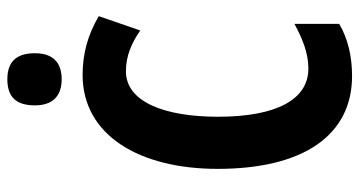

<svg xmlns="http://www.w3.org/2000/svg" viewBox="-248 -721 979 523"><g transform="rotate(-90 241.5 -459.5)"><path d="M287 -929C238 -929 216 -904 216 -854C216 -806 241 -781 287 -781C334 -781 358 -806 358 -854C358 -903 336 -929 287 -929ZM309 -606C350 -606 385 -591 420 -567L459 -680C408 -710 356 -724 299 -724C135 -724 43 -570 43 -356C43 -122 135 10 296 10C349 10 397 -1 438 -25V-147C399 -126 360 -109 316 -109C232 -109 185 -196 185 -355C185 -500 225 -606 309 -606Z"/></g></svg>

Font: Noto Sans Myanmar UI ExtraCondensed
Style: Bold
Weight: 700
Width: 2
Designer: Monotype Design Team
Foundry: Monotype Imaging Inc.
Version: Version 2.103